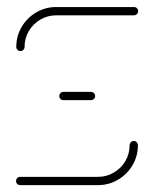

<svg xmlns="http://www.w3.org/2000/svg" viewBox="-20 -539 449 559"><path d="M369.6 -128.5Q374.4 -128.5 378 -124.8Q381.5 -121.1 381.5 -116.3Q381.5 -84.4 365.7 -57.8Q350 -31.1 323.3 -15.6Q296.7 0 265.2 0H38.5Q33.7 0 30.2 -3.5Q26.7 -7 26.7 -12.2Q26.7 -17 30.2 -20.6Q33.7 -24.1 38.5 -24.1H265.2Q290 -24.1 311.3 -36.5Q332.6 -48.9 345 -70Q357.4 -91.1 357.4 -116.3Q357.4 -121.5 361.1 -125Q364.8 -128.5 369.6 -128.5ZM257 -259.3Q257 -254.4 253.5 -250.9Q250 -247.4 244.8 -247.4H164.4Q159.6 -247.4 156.1 -250.9Q152.6 -254.4 152.6 -259.3Q152.6 -264.4 156.1 -268Q159.6 -271.5 164.4 -271.5H244.8Q250 -271.5 253.5 -268Q257 -264.4 257 -259.3ZM39.6 -390.4Q34.4 -390.4 30.9 -393.9Q27.4 -397.4 27.4 -402.2Q27.4 -434.1 43.1 -460.7Q58.9 -487.4 85.6 -503Q112.2 -518.5 143.7 -518.5H370.4Q375.2 -518.5 378.7 -515Q382.2 -511.5 382.2 -506.7Q382.2 -501.5 378.7 -498Q375.2 -494.4 370.4 -494.4H143.7Q118.9 -494.4 97.6 -482Q76.3 -469.6 63.9 -448.5Q51.5 -427.4 51.5 -402.2Q51.5 -397.4 48 -393.9Q44.4 -390.4 39.6 -390.4Z"/></svg>

Font: 26F Galaxy Sans Thin
Style: Regular
Weight: 100
Designer: C₂₉H₂₅N₃O₅
Version: Version 1.100